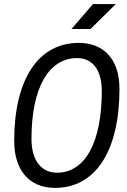

<svg xmlns="http://www.w3.org/2000/svg" viewBox="-20 -914 626 944"><path d="M250.5 9.8C449.7 9.8 567.4 -171.4 567.4 -477.5C567.4 -619.6 493.2 -703.1 367.2 -703.1C168 -703.1 49.8 -523.9 49.8 -221.2C49.8 -76.2 124.5 9.8 250.5 9.8ZM260.3 -64.9C181.6 -64.9 134.8 -126.5 134.8 -231.4C134.8 -481 218.3 -628.4 359.9 -628.4C436 -628.4 480.5 -568.4 480.5 -467.3C480.5 -214.4 398.9 -64.9 260.3 -64.9ZM331.5 -771.5H425.3L549.3 -894H437Z"/></svg>

Font: Cascadia Code PL SemiLight
Style: Italic
Weight: 350
Italic angle: -10°
Monospace: yes
Designer: Aaron Bell
Foundry: Saja Typeworks
Version: Version 2404.023